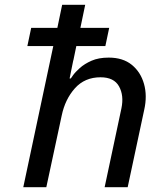

<svg xmlns="http://www.w3.org/2000/svg" viewBox="-20 -780 681 800"><path d="M77 0 202 -588H94L110 -664H219L239 -760H335L315 -664H435L419 -588H298L286 -530L285 -527L270 -453H275Q275 -453 284 -466Q293 -479 312.5 -496.5Q332 -514 361.5 -527Q391 -540 433 -540Q492 -540 529 -510Q566 -480 580 -430.5Q594 -381 581 -323L512 0H416L486 -329Q497 -382 476 -420Q455 -458 399 -458Q333 -458 292 -412Q251 -366 237 -298L173 0Z"/></svg>

Font: Be Vietnam Pro
Style: Italic
Weight: 400
Italic angle: -12°
Designer: Lam Bao, Tony Le, Vietanh Nguyen
Foundry: Yellow Type Foundry
Version: Version 1.002; ttfautohint (v1.8.3)